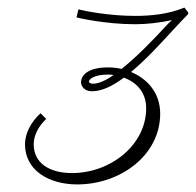

<svg xmlns="http://www.w3.org/2000/svg" viewBox="-20 -716 517 507"><path d="M477 -683 467 -696C426 -679 380 -674 337 -674C268 -674 205 -687 192 -690C191 -691 187 -691 187 -691L182 -670C186 -669 257 -652 337 -652C368 -652 403 -656 434 -663C426 -656 424 -653 417 -646C382 -608 339 -564 301 -534C289 -537 276 -538 264 -538C214 -538 194 -518 194 -499C194 -489 202 -475 223 -475C249 -475 278 -489 307 -511C342 -498 366 -471 366 -430C366 -334 273 -259 170 -259C111 -259 69 -285 69 -335C69 -359 82 -383 102 -402L87 -417C62 -394 46 -364 46 -335C46 -267 108 -229 184 -229C298 -229 403 -306 403 -416C403 -471 369 -508 326 -526C366 -559 406 -603 439 -639C453 -654 466 -668 477 -679ZM226 -495C218 -495 215 -498 215 -500C215 -510 235 -519 264 -519C270 -519 275 -519 280 -518C259 -503 240 -495 226 -495Z"/></svg>

Font: Parisienne
Style: Regular
Weight: 400
Designer: Astigmatic (AOETI)
Foundry: Astigmatic (AOETI)
Version: Version 1.000